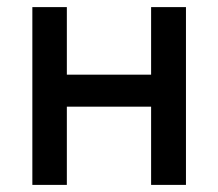

<svg xmlns="http://www.w3.org/2000/svg" viewBox="-20 -520 613 540"><path d="M503 -500V0H405V-220H168V0H71V-500H168V-310H405V-500Z"/></svg>

Font: NT Somic Medium
Style: Regular
Weight: 500
Designer: Ravid Balaliev — lead type designer, mastering
Michael Voronin — secret advisor, marketing
Ivan Kovalenko — best boy
Foundry: NT Type
Version: Version 0.7